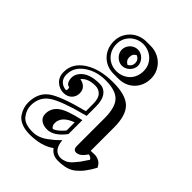

<svg xmlns="http://www.w3.org/2000/svg" viewBox="-218 -848 996 996"><g transform="rotate(45 279.5 -350.5)"><path d="M161.1 -355Q184.1 -351.1 197.5 -337.2Q210.9 -323.2 210.9 -301.8Q210.9 -275.9 193.8 -259Q176.8 -242.2 148.9 -242.2Q120.1 -242.2 96.7 -262.7Q73.2 -283.2 73.2 -320.8Q73.2 -384.8 134 -424.3Q194.8 -463.9 293 -463.9Q386.2 -463.9 424.1 -426.5Q461.9 -389.2 461.9 -300.8V-129.9L493.2 -130.9Q533.2 -127.9 548.8 -92.8L533.2 -65.9Q518.1 -43 508.1 -30.5Q498 -18.1 479.5 -2.4Q460.9 13.2 436 20Q411.1 26.9 377.9 26.9Q336.9 26.9 315.9 -3.9Q263.2 34.2 178.2 34.2Q141.1 34.2 115 22.7Q88.9 11.2 76.9 -7.8Q64.9 -26.9 60.1 -43.5Q55.2 -60.1 55.2 -77.1Q55.2 -148.9 103.5 -184.6Q151.9 -220.2 298.8 -257.8V-311Q298.8 -350.1 282.5 -368.2Q266.1 -386.2 240.2 -386.2Q185.1 -386.2 161.1 -355ZM318.8 -211.9V-109.9Q272 -47.9 223.1 -47.9Q194.8 -47.9 177 -61.5Q159.2 -75.2 159.2 -100.1Q159.2 -140.1 192.1 -166Q225.1 -191.9 318.8 -211.9ZM298.8 -116.2V-175.8Q228 -149.9 228 -100.1Q228 -79.1 243.2 -70.8Q269 -80.1 298.8 -116.2ZM148.9 -285.2Q131.8 -285.2 125 -310.1Q115.2 -350.1 148.9 -379.9Q182.1 -409.2 249 -409.2Q280.8 -409.2 299.8 -384.5Q318.8 -359.9 318.8 -311V-243.2Q174.8 -206.1 125 -173.1Q75.2 -140.1 75.2 -77.1Q75.2 -43.9 97.7 -14.9Q120.1 14.2 178.2 14.2Q201.2 14.2 221.4 6.8Q241.7 -0.5 263.4 -16.8Q285.2 -33.2 290 -37.6Q294.9 -42 306.4 -53Q317.9 -64 318.8 -64.9Q325.2 6.8 377.9 6.8Q391.1 6.8 408.2 0Q425.3 -6.8 442.6 -26.9Q460 -46.9 464.6 -53.5Q469.2 -60.1 478.5 -74.5Q487.8 -88.9 492.2 -94.2Q485.8 -107.9 467.8 -109.9Q440.9 -68.8 413.1 -69.8Q393.1 -70.8 393.1 -98.1V-300.8Q393.1 -378.9 362.5 -411.4Q332 -443.8 257.8 -443.8Q190.9 -443.8 141.8 -409.4Q92.8 -375 92.8 -320.8Q92.8 -293 109.9 -277.6Q127 -262.2 148.9 -262.2Q155.8 -272 148.9 -285.2ZM164.6 -616.2Q164.6 -594.7 172.1 -576.4Q179.7 -558.1 192.9 -544.7Q206.1 -531.2 224.1 -523.7Q242.2 -516.1 263.7 -516.1Q284.7 -516.1 303 -523.4Q321.3 -530.8 335 -543.9Q348.6 -557.1 356.2 -575.7Q363.8 -594.2 363.8 -616.2Q363.8 -639.2 355.2 -657.5Q346.7 -675.8 332.5 -688.5Q318.4 -701.2 300.3 -708Q282.2 -714.8 263.7 -714.8Q245.6 -714.8 228 -708.3Q210.4 -701.7 196.3 -689Q182.1 -676.3 173.3 -658Q164.6 -639.6 164.6 -616.2ZM204.6 -615.2Q204.6 -627.4 209.5 -638.4Q214.4 -649.4 222.4 -657.5Q230.5 -665.5 241.2 -670.2Q252 -674.8 263.7 -674.8Q275.9 -674.8 286.9 -669.7Q297.9 -664.6 305.9 -656.2Q314 -647.9 318.8 -637.2Q323.7 -626.5 323.7 -614.7Q323.7 -603.5 318.8 -593Q314 -582.5 305.7 -574.2Q297.4 -565.9 286.6 -561Q275.9 -556.2 263.7 -556.2Q252.4 -556.2 241.9 -561Q231.4 -565.9 223.1 -574Q214.8 -582 209.7 -592.8Q204.6 -603.5 204.6 -615.2ZM144.5 -616.2Q144.5 -644 155 -666Q165.5 -688 182.4 -703.4Q199.2 -718.8 220.7 -726.8Q242.2 -734.9 263.7 -734.9H298.8Q321.3 -734.9 342.8 -726.6Q364.3 -718.3 381.1 -702.9Q397.9 -687.5 408.2 -665.5Q418.5 -643.6 418.5 -616.2Q418.5 -590.3 409.7 -568.4Q400.9 -546.4 385 -530.3Q369.1 -514.2 347.2 -505.1Q325.2 -496.1 298.8 -496.1H263.7Q237.3 -496.1 215.6 -505.1Q193.8 -514.2 178 -530.3Q162.1 -546.4 153.3 -568.4Q144.5 -590.3 144.5 -616.2ZM259.8 -615.2Q259.8 -591.8 281.7 -580.1Q303.7 -591.8 303.7 -614.7Q303.7 -638.2 280.8 -649.9Q259.8 -640.6 259.8 -615.2Z"/></g></svg>

Font: Jacques Francois Shadow
Style: Regular
Weight: 400
Designer: Alexei Vanyashin, Nikita Kanarev (i@xarsok.ru)
Foundry: Cyreal (www.cyreal.org)
Version: Version 1.003